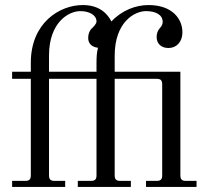

<svg xmlns="http://www.w3.org/2000/svg" viewBox="-20 -740 830 760"><path d="M28 0H238V-24H196C180 -24 174 -30 174 -46V-428H362V-46C362 -30 356 -24 340 -24H288V0H498V-24H456C440 -24 434 -30 434 -46V-428H600C616 -428 622 -422 622 -406V-46C622 -30 616 -24 600 -24H558V0H758V-24H716C700 -24 694 -30 694 -46V-456H434V-520C434 -652 512 -696 558 -696C594 -696 624 -683 624 -653C624 -644 619 -635 613 -629C605 -620 600 -608 600 -594C600 -566 619 -550 647 -550C677 -550 702 -572 702 -613C702 -664 663 -720 568 -720C517 -720 462 -699 421 -655C406 -685 374 -720 308 -720C214 -720 102 -648 102 -492V-456H28V-428H102V-46C102 -30 96 -24 80 -24H28ZM174 -456V-520C174 -652 252 -696 298 -696C334 -696 362 -680 362 -655C362 -646 351 -635 345 -629C334 -620 329 -604 329 -590C329 -565 347 -553 368 -551C363 -533 362 -513 362 -492V-456Z"/></svg>

Font: Old Standard
Style: Regular
Weight: 400
Designer: Alexey Kryukov <alexios@thessalonica.org.ru>
Version: Version 2.0